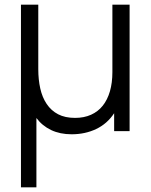

<svg xmlns="http://www.w3.org/2000/svg" viewBox="-20 -560 644 820"><path d="M69.5 240V-540H143.5V-264.5Q143.5 -220 152 -182Q160.5 -144 179.5 -115.8Q198.5 -87.5 228.2 -72Q258 -56.5 300.5 -56.5Q339 -56.5 369 -70Q399 -83.5 419 -108.8Q439 -134 449.5 -170.2Q460 -206.5 460 -252V-540H533.5V0H467.5V-76.5Q438 -31.5 390.8 -9Q343.5 13.5 286 13.5Q236.5 13.5 198.5 -4.5Q160.5 -22.5 135.5 -56V240Z"/></svg>

Font: Cns Manrope
Style: Regular
Weight: 400
Designer: Mikhail Sharanda
Foundry: Mikhail Sharanda
Version: Version 4.504